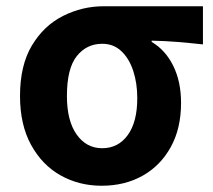

<svg xmlns="http://www.w3.org/2000/svg" viewBox="-20 -580 682 614"><path d="M305 14Q233 14 174 -19Q115 -52 79.5 -116.5Q44 -181 44 -273Q44 -371 82 -434.5Q120 -498 181.5 -529Q243 -560 312 -560H629V-438Q583 -443 546 -446Q509 -449 465 -450V-446Q509 -420 534 -369.5Q559 -319 559 -251Q559 -169 526 -109.5Q493 -50 436 -18Q379 14 305 14ZM307 -106Q358 -106 388.5 -148Q419 -190 419 -266Q419 -314 406 -353.5Q393 -393 368 -416.5Q343 -440 307 -440Q257 -440 225.5 -400.5Q194 -361 194 -273Q194 -194 225 -150Q256 -106 307 -106Z"/></svg>

Font: Source Han Sans TC
Style: Bold
Weight: 700
Designer: Ryoko NISHIZUKA Ë•øÂ°öÊ∂ºÂ≠ê (kana, bopomofo & ideographs); Paul D. Hunt (Latin, Greek & Cyrillic); Sandoll Communicatio
Foundry: Adobe
Version: Version 2.004;hotconv 1.0.118;makeotfexe 2.5.65603